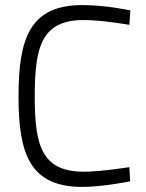

<svg xmlns="http://www.w3.org/2000/svg" viewBox="-20 -727 576 757"><path d="M490 -68C490 -68 377 -50 311 -50C144 -50 117 -154 117 -346C117 -541 143 -648 310 -648C384 -648 490 -629 490 -629L494 -686C494 -686 398 -707 305 -707C97 -707 53 -575 53 -346C53 -120 98 10 305 10C384 10 493 -12 493 -12Z"/></svg>

Font: TitilliumText22L
Style: 250 wt
Weight: 300
Designer: Campivisivi
Foundry: Campivisivi
Version: 1.000